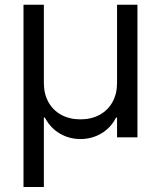

<svg xmlns="http://www.w3.org/2000/svg" viewBox="-20 -565 662 790"><path d="M76.7 204.5V-545.5H160.5V-223Q160.5 -179 179.2 -145.1Q197.8 -111.2 232.1 -92.5Q266.3 -73.9 311.1 -73.9Q355.8 -73.9 390.1 -92.7Q424.4 -111.5 443 -145.4Q461.6 -179.3 461.6 -223V-545.5H545.5V0H461.6V-81H457.4Q435.7 -38.7 396.7 -15.8Q357.6 7.1 311.1 7.1Q264.6 7.1 225.7 -15.8Q186.8 -38.7 164.8 -81H160.5V204.5Z"/></svg>

Font: Riot Sans
Style: Regular
Weight: 400
Designer: Rasmus Andersson
Foundry: rsms
Version: Version 4.001